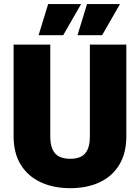

<svg xmlns="http://www.w3.org/2000/svg" viewBox="-20 -935 705 964"><path d="M614.3 -710.9V-250.5Q614.3 -166.5 579.3 -108.4Q544.4 -50.3 481.2 -20.3Q418 9.8 332.5 9.8Q248 9.8 183.8 -20.3Q119.6 -50.3 84 -108.4Q48.3 -166.5 48.3 -250.5V-710.9H232.4V-250.5Q232.4 -210 243.7 -185.1Q254.9 -160.2 277.3 -148.9Q299.8 -137.7 332.5 -137.7Q365.7 -137.7 387.5 -148.9Q409.2 -160.2 420.2 -185.1Q431.2 -210 431.2 -250.5V-710.9ZM221.7 -914.6H387.2L297.4 -758.3H173.8ZM417 -914.6H582.5L492.7 -758.3H369.1Z"/></svg>

Font: Heebo Black
Style: Regular
Weight: 900
Designer: Oded Ezer
Foundry: Ezer Type House
Version: Version 3.100